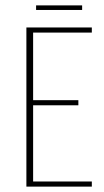

<svg xmlns="http://www.w3.org/2000/svg" viewBox="-20 -693 388 713"><path d="M78 0V-591H321V-572H103V-321H271V-302H103V-19H321V0ZM114 -656V-673H285V-656Z"/></svg>

Font: Alumni Sans SC Thin
Style: Regular
Weight: 100
Designer: Robert E. Leuschke
Foundry: Robert E. Leuschke
Version: Version 1.018